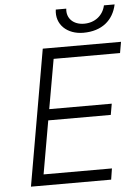

<svg xmlns="http://www.w3.org/2000/svg" viewBox="-60 -939 703 985"><g transform="rotate(-5 292.0 -447.0)"><path d="M59 0H472L481 -57H129L177 -331H499L509 -388H187L232 -643H574L584 -700H181ZM396 -763C492 -763 551 -814 568 -894H513C502 -843 460 -809 404 -809C349 -809 313 -844 319 -894H265C254 -817 313 -763 396 -763Z"/></g></svg>

Font: Fixel Display Light
Style: Italic
Weight: 300
Italic angle: -10°
Designer: AlfaBravo + MacPaw
Foundry: Kyrylo Tkachov, Marchela Mozhyna, Serhii Makarenko, Maria Weinstein, Zakhar Kryvoshyya
Version: Version 1.210;Glyphs 3.2 (3217)